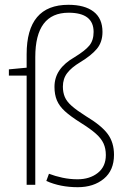

<svg xmlns="http://www.w3.org/2000/svg" viewBox="-20 -770 501 800"><path d="M91 0V-455H17V-481L91 -488V-544Q91 -750 265 -750Q333 -750 370 -721.5Q407 -693 407 -637Q407 -595 384 -567Q361 -539 313 -510Q278 -489 260 -465.5Q242 -442 242 -409Q242 -385 250 -366Q258 -347 279 -328.5Q300 -310 338 -286Q403 -247 429 -211.5Q455 -176 455 -125Q455 -60 412.5 -25Q370 10 304 10Q231 10 173 -16L184 -46Q210 -36 240.5 -29.5Q271 -23 303 -23Q354 -23 387.5 -49.5Q421 -76 421 -124Q421 -151 411.5 -172Q402 -193 379.5 -213Q357 -233 317 -258Q274 -285 250.5 -306.5Q227 -328 217 -352Q207 -376 207 -408Q207 -447 228 -477.5Q249 -508 291 -532Q335 -559 352.5 -580.5Q370 -602 370 -637Q370 -717 266 -717Q127 -717 127 -532V0Z"/></svg>

Font: Georama SemiCondensed ExtraLight
Style: Regular
Weight: 200
Width: 4
Designer: Jean-Baptiste Levee
Foundry: Production Type
Version: Version 1.000